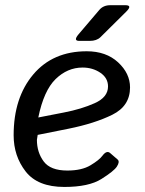

<svg xmlns="http://www.w3.org/2000/svg" viewBox="-20 -721 566 749"><path d="M289.1 -561.5Q264.6 -561.5 286.6 -587.4L367.7 -682.6Q383.3 -700.7 410.2 -700.7H469.2Q498 -700.7 472.2 -675.3L371.6 -575.7Q356.9 -561.5 330.1 -561.5ZM33.2 -193.4Q33.2 -339.8 109.6 -430.4Q186 -521 318.4 -521Q394 -521 440.7 -477.8Q487.3 -434.6 487.3 -379.9Q487.3 -307.6 418.2 -273.4Q349.1 -239.3 247.1 -218.8L127 -194.8Q124 -176.3 124 -175.3Q124 -127 150.4 -91.3Q176.8 -55.7 242.7 -55.7Q298.8 -55.7 333 -76.2Q367.2 -96.7 379.4 -113.3Q396.5 -136.2 410.2 -123.5L439 -98.6Q448.2 -90.3 436 -71.3Q424.8 -53.7 375.5 -22.7Q326.2 8.3 231 8.3Q127 8.3 80.1 -52Q33.2 -112.3 33.2 -193.4ZM129.4 -262.7 229.5 -282.2Q297.9 -295.4 349.6 -318.6Q401.4 -341.8 401.4 -383.8Q401.4 -417 371.3 -437.3Q341.3 -457.5 302.2 -457.5Q243.2 -457.5 197 -412.6Q150.9 -367.7 129.4 -262.7Z"/></svg>

Font: Istok Web
Style: BoldItalic
Weight: 700
Italic angle: -13°
Designer: Andrey V. Panov
Foundry: Andrey V. Panov
Version: Version 1.0.2g